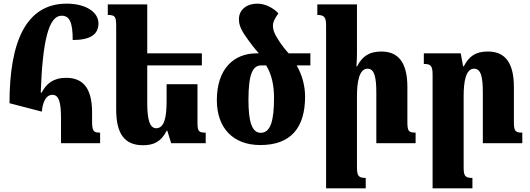

<svg xmlns="http://www.w3.org/2000/svg" viewBox="-20 -784 2900 1051"><path d="M209 -173C213 -221 230 -265 267 -265C303 -265 314 -222 314 -136V0H528V-58C490 -58 484 -67 484 -125V-168C484 -300 436 -358 342 -358C271 -358 233 -325 208 -277H203C213 -562 247 -698 317 -698C360 -698 378 -664 378 -565C472 -565 519 -594 519 -656C519 -717 451 -764 345 -764C124 -764 32 -559 32 -219Z M1061 -323H892V-231C892 -143 880 -82 835 -82C798 -82 786 -135 786 -220V-426H1085V-492H786V-760H570V-702C611 -702 616 -693 616 -639V-185C616 -51 662 11 763 11C821 11 862 -8 892 -68H896L917 0H1106V-58C1068 -58 1061 -64 1061 -114Z M1405 10C1573 10 1650 -86 1650 -255C1650 -312 1635 -372 1604 -426H1679V-492H1560C1543 -510 1519 -541 1503 -567C1480 -602 1474 -623 1474 -642C1474 -665 1485 -684 1504 -711C1474 -742 1432 -764 1388 -764C1330 -764 1288 -730 1288 -680C1288 -654 1294 -629 1324 -586C1353 -544 1379 -512 1397 -492H1384C1261 -492 1167 -408 1167 -236C1167 -83 1256 10 1405 10ZM1407 -57C1360 -57 1340 -116 1340 -236C1340 -381 1364 -426 1410 -426H1437C1468 -376 1480 -314 1480 -249C1480 -125 1462 -57 1407 -57Z M2255 -58C2215 -58 2210 -67 2210 -120V-308C2210 -444 2159 -502 2067 -502C1997 -502 1960 -471 1935 -421H1931C1933 -444 1934 -469 1934 -492V-760H1717V-702C1753 -702 1765 -692 1765 -645V247H1982V190C1943 190 1934 179 1934 132V-258C1934 -338 1947 -408 1992 -408C2030 -408 2040 -360 2040 -275V0H2255Z M2839 -58C2799 -58 2793 -67 2793 -120V-308C2793 -444 2742 -502 2651 -502C2581 -502 2546 -474 2519 -421H2515L2502 -492H2300V-434C2337 -434 2348 -424 2348 -377V247H2566V190C2526 190 2518 179 2518 132V-258C2518 -338 2530 -408 2575 -408C2614 -408 2623 -360 2623 -275V0H2839Z"/></svg>

Font: Noto Serif Armenian Condensed Black
Style: Regular
Weight: 900
Width: 3
Designer: Monotype Design Team
Foundry: Monotype Imaging Inc.
Version: Version 2.008